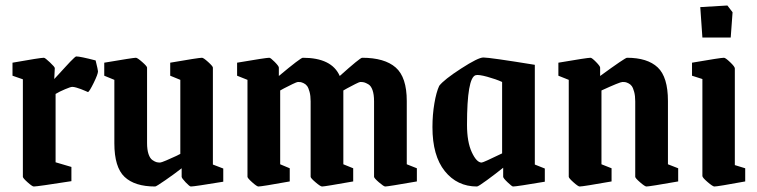

<svg xmlns="http://www.w3.org/2000/svg" viewBox="-20 -675 2781 705"><path d="M104 9.8Q98.6 9.8 81.3 -5.6Q64 -21 64 -25.9V-383.8L25.9 -397V-444.8Q127.9 -462.9 141.1 -462.9Q145.5 -462.9 163.3 -446Q181.2 -429.2 181.2 -424.8L179.2 -384.8Q185.5 -391.6 199.7 -407Q213.9 -422.4 221.2 -430.4Q228.5 -438.5 238 -448.5Q247.6 -458.5 252.9 -463.1Q258.3 -467.8 259.8 -467.8Q274.4 -467.8 331.1 -453.1Q339.8 -418 339.8 -413.1Q339.8 -402.8 324 -370.6Q308.1 -338.4 303.2 -336.9Q302.2 -337.4 293 -341.3Q283.7 -345.2 276.9 -347.9Q270 -350.6 260.7 -353.3Q251.5 -356 245.1 -356Q239.3 -356 219 -347.4Q198.7 -338.9 184.1 -330.1V-79.1L242.2 -62V-9.8Q117.2 9.8 104 9.8Z M549.8 9.8Q474.6 9.8 437.3 -25.6Q399.9 -61 399.9 -148.9V-381.8L362.8 -397V-444.8Q469.2 -462.9 479 -462.9Q484.4 -462.9 502.2 -447.3Q520 -431.6 520 -426.8V-149.9Q520 -125 525.4 -109.1Q530.8 -93.3 539.8 -87.2Q548.8 -81.1 554.7 -79.6Q560.5 -78.1 567.9 -78.1Q571.8 -78.1 590.3 -85.9Q608.9 -93.8 625.5 -101.6L642.1 -109.9V-381.8L605 -397V-444.8Q709.5 -462.9 721.7 -462.9Q727.1 -462.9 744.4 -447.3Q761.7 -431.6 761.7 -426.8V-70.8L799.8 -56.2V-7.8Q693.8 9.8 680.7 9.8Q676.3 9.8 661.6 -5.6Q647 -21 647 -25.9V-57.1Q620.1 -36.1 586.9 -13.2Q553.7 9.8 549.8 9.8Z M928.7 9.8Q923.3 9.8 906 -5.6Q888.7 -21 888.7 -25.9V-381.8L850.6 -397V-444.8Q956.5 -462.9 968.8 -462.9Q973.6 -462.9 988.8 -447.5Q1003.9 -432.1 1003.9 -426.8V-396Q1084 -462.9 1091.8 -462.9Q1198.2 -462.9 1227.5 -396Q1302.2 -462.9 1309.6 -462.9Q1392.1 -462.9 1432.9 -427.2Q1473.6 -391.6 1473.6 -304.2V-71.8L1510.7 -57.1V-8.8Q1404.3 9.8 1394.5 9.8Q1389.2 9.8 1371.3 -5.6Q1353.5 -21 1353.5 -25.9V-303.2Q1353.5 -328.1 1347.9 -344Q1342.3 -359.9 1332.5 -365.5Q1322.8 -371.1 1316.9 -372.6Q1311 -374 1302.7 -374Q1299.8 -374 1284.2 -366.2Q1268.6 -358.4 1254.4 -350.6L1240.7 -342.8V-71.8L1276.9 -57.1V-8.8Q1172.4 9.8 1162.6 9.8Q1156.7 9.8 1138.7 -5.6Q1120.6 -21 1120.6 -25.9V-303.2Q1120.6 -323.2 1116.7 -337.6Q1112.8 -352.1 1107.9 -358.9Q1103 -365.7 1095.2 -369.4Q1087.4 -373 1083.5 -373.5Q1079.6 -374 1073.7 -374Q1070.3 -374 1054 -366.2Q1037.6 -358.4 1022.9 -350.6L1008.8 -342.8V-71.8L1043.9 -57.1V-8.8Q940.9 9.8 928.7 9.8Z M1731.4 9.8Q1658.7 9.8 1613.3 -46.6Q1567.9 -103 1567.9 -208Q1567.9 -253.9 1575 -295.4Q1582 -336.9 1592.8 -359.9Q1610.4 -382.8 1673.1 -423.3Q1735.8 -463.9 1754.9 -463.9Q1778.3 -463.9 1943.8 -437V-70.8L1980.5 -56.2V-7.8Q1877 9.8 1863.8 9.8Q1859.9 9.8 1843.8 -5.6Q1827.6 -21 1827.6 -25.9V-59.1Q1800.3 -37.1 1768.3 -13.7Q1736.3 9.8 1731.4 9.8ZM1748.5 -78.1Q1754.4 -78.1 1823.7 -111.8V-374Q1801.3 -384.3 1769.3 -393.1Q1737.3 -401.9 1726.6 -398.9Q1694.8 -389.6 1694.8 -216.8Q1694.8 -153.8 1712.4 -116Q1730 -78.1 1748.5 -78.1Z M2108.4 9.8Q2103 9.8 2085.7 -5.6Q2068.4 -21 2068.4 -25.9V-381.8L2030.3 -397V-444.8Q2136.2 -462.9 2148.4 -462.9Q2153.3 -462.9 2168.5 -447.5Q2183.6 -432.1 2183.6 -426.8V-396Q2275.4 -462.9 2282.2 -462.9Q2357.4 -462.9 2395 -427.5Q2432.6 -392.1 2432.6 -304.2V-71.8L2470.2 -57.1V-8.8Q2364.7 9.8 2353.5 9.8Q2348.1 9.8 2330.3 -5.6Q2312.5 -21 2312.5 -25.9V-303.2Q2312.5 -323.2 2308.6 -337.6Q2304.7 -352.1 2299.8 -358.9Q2294.9 -365.7 2287.1 -369.4Q2279.3 -373 2275.4 -373.5Q2271.5 -374 2265.6 -374Q2256.3 -374 2188.5 -342.8V-71.8L2225.6 -57.1V-8.8Q2120.6 9.8 2108.4 9.8Z M2559.1 -537.1 2551.3 -648.9 2650.9 -654.8 2669.9 -629.9 2663.1 -537.1ZM2603 9.8Q2597.2 9.8 2578.1 -6.6Q2559.1 -22.9 2559.1 -28.8V-384.8L2521 -397V-444.8Q2626 -462.9 2638.2 -462.9Q2644 -462.9 2661.1 -446.5Q2678.2 -430.2 2678.2 -423.8V-68.8L2716.3 -57.1V-8.8Q2615.2 9.8 2603 9.8Z"/></svg>

Font: Grenze SemiBold
Style: Regular
Weight: 600
Designer: Renata Polastri
Foundry: Omnibus-Type
Version: Version 1.002;PS 001.002;hotconv 1.0.88;makeotf.lib2.5.64775